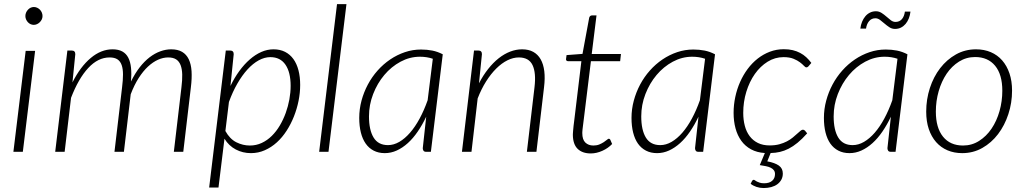

<svg xmlns="http://www.w3.org/2000/svg" viewBox="-20 -748 5058 946"><path d="M153 -497.5 92.5 0H46L106.5 -497.5ZM189.5 -669Q189.5 -660 185.8 -652.2Q182 -644.5 176 -638.5Q170 -632.5 162.2 -629Q154.5 -625.5 146.5 -625.5Q138 -625.5 130.5 -629Q123 -632.5 117.5 -638.5Q112 -644.5 108.5 -652.2Q105 -660 105 -669Q105 -678 108.5 -686Q112 -694 117.8 -700.2Q123.5 -706.5 131 -710Q138.5 -713.5 147 -713.5Q155 -713.5 162.8 -710Q170.5 -706.5 176.5 -700.5Q182.5 -694.5 186 -686.2Q189.5 -678 189.5 -669Z M252 0 312 -499H333.5Q351 -499 351 -481L337 -342Q376 -419.5 427 -462.2Q478 -505 534.5 -505Q563.5 -505 582.5 -494.5Q601.5 -484 612 -463.8Q622.5 -443.5 625.5 -414Q628.5 -384.5 625.5 -346.5Q645 -386.5 668.2 -416.2Q691.5 -446 717.2 -465.8Q743 -485.5 770 -495.2Q797 -505 823.5 -505Q856 -505 877.2 -492.5Q898.5 -480 910 -456Q921.5 -432 923.8 -397.2Q926 -362.5 920.5 -318L883 0H836.5L874 -318Q878.5 -353.5 877.8 -381Q877 -408.5 869.8 -427.2Q862.5 -446 847.8 -455.5Q833 -465 808.5 -465Q784 -465 758.8 -453.8Q733.5 -442.5 709.2 -420Q685 -397.5 663.2 -363.5Q641.5 -329.5 624 -283.5L590.5 0H544L581.5 -318Q586 -353.5 586 -381Q586 -408.5 579.5 -427.2Q573 -446 558.8 -455.5Q544.5 -465 520 -465Q463 -465 414.8 -413Q366.5 -361 330 -266L298.5 0Z M1010.5 176 1092.5 -499H1114Q1131.5 -499 1131.5 -481L1115.5 -324.5Q1135 -365 1159.2 -398.2Q1183.5 -431.5 1210.8 -455.2Q1238 -479 1267.5 -492Q1297 -505 1327.5 -505Q1360 -505 1384.5 -492.5Q1409 -480 1425.5 -457.2Q1442 -434.5 1450.5 -402Q1459 -369.5 1459 -329.5Q1459 -291 1451 -251.2Q1443 -211.5 1428.2 -174.2Q1413.5 -137 1392.2 -104Q1371 -71 1344 -46.5Q1317 -22 1284.8 -7.8Q1252.5 6.5 1216.5 6.5Q1176 6.5 1141.8 -11.5Q1107.5 -29.5 1086 -64.5L1056.5 176ZM1312 -466.5Q1283.5 -466.5 1254.8 -450.8Q1226 -435 1199.5 -406Q1173 -377 1149.5 -336.2Q1126 -295.5 1108 -245.5L1090.5 -102.5Q1112.5 -63 1144.5 -47Q1176.5 -31 1211 -31Q1242.5 -31 1269.8 -43.8Q1297 -56.5 1319.2 -78.5Q1341.5 -100.5 1358.8 -129.8Q1376 -159 1387.8 -191.5Q1399.5 -224 1405.8 -258.2Q1412 -292.5 1412 -325Q1412 -392 1386.5 -429.2Q1361 -466.5 1312 -466.5Z M1552.5 0 1640.5 -727.5H1687L1598.5 0Z M2103 0H2080Q2070 0 2066.5 -5.5Q2063 -11 2063 -18L2080 -173Q2061 -133 2038.2 -99.8Q2015.5 -66.5 1989.5 -43Q1963.5 -19.5 1935 -6.5Q1906.5 6.5 1876 6.5Q1845 6.5 1821.2 -5.8Q1797.5 -18 1781.8 -40.5Q1766 -63 1758 -95Q1750 -127 1750 -167Q1750 -210.5 1761.2 -252.2Q1772.5 -294 1792.5 -331.5Q1812.5 -369 1840.5 -400.5Q1868.5 -432 1902.5 -455Q1936.5 -478 1975 -491Q2013.5 -504 2054.5 -504Q2084 -504 2110.2 -498.8Q2136.5 -493.5 2161.5 -480.5ZM1891.5 -33Q1920 -33 1947.5 -49Q1975 -65 2000.2 -94Q2025.5 -123 2047.5 -163.8Q2069.5 -204.5 2087 -254L2112.5 -458.5Q2083 -468.5 2049 -468.5Q1999 -468.5 1953.5 -444Q1908 -419.5 1873.5 -378.5Q1839 -337.5 1818.5 -284.5Q1798 -231.5 1798 -174.5Q1798 -107.5 1820.8 -70.2Q1843.5 -33 1891.5 -33Z M2256 0 2315.5 -499H2337Q2354.5 -499 2354.5 -481L2340 -337.5Q2360.5 -377 2385.2 -408.2Q2410 -439.5 2437.2 -461Q2464.5 -482.5 2493.8 -493.8Q2523 -505 2552.5 -505Q2584.5 -505 2607.2 -492.5Q2630 -480 2643.8 -456Q2657.5 -432 2661.8 -397.2Q2666 -362.5 2660.5 -318L2623 0H2576L2613.5 -318Q2622 -389 2604 -427Q2586 -465 2536.5 -465Q2508.5 -465 2480 -450.8Q2451.5 -436.5 2425 -410.2Q2398.5 -384 2375 -346.8Q2351.5 -309.5 2333.5 -263L2303 0Z M2802.5 -83.5Q2802.5 -86.5 2802.8 -91Q2803 -95.5 2803.8 -104.5Q2804.5 -113.5 2806 -127.8Q2807.5 -142 2810.5 -164L2844.5 -446.5H2779Q2774 -446.5 2771 -449.5Q2768 -452.5 2769 -458L2771.5 -476.5L2850 -482.5L2883 -660.5Q2884 -665 2887.5 -668.5Q2891 -672 2896 -672H2919L2895.5 -482H3039.5L3035.5 -446.5H2891.5L2857 -165.5Q2854.5 -145 2852.8 -132Q2851 -119 2850.2 -110.8Q2849.5 -102.5 2849.2 -98.5Q2849 -94.5 2849 -92.5Q2849 -60 2864.2 -45.5Q2879.5 -31 2903.5 -31Q2920 -31 2932.8 -36.2Q2945.5 -41.5 2955 -47.8Q2964.5 -54 2970.5 -59.2Q2976.5 -64.5 2979.5 -64.5Q2984.5 -64.5 2987 -59.5L2996 -38.5Q2976 -17.5 2947.5 -4.8Q2919 8 2890.5 8Q2849.5 8 2826.2 -14.5Q2803 -37 2802.5 -83.5Z M3444.5 0H3421.5Q3411.5 0 3408 -5.5Q3404.5 -11 3404.5 -18L3421.5 -173Q3402.5 -133 3379.8 -99.8Q3357 -66.5 3331 -43Q3305 -19.5 3276.5 -6.5Q3248 6.5 3217.5 6.5Q3186.5 6.5 3162.8 -5.8Q3139 -18 3123.2 -40.5Q3107.5 -63 3099.5 -95Q3091.5 -127 3091.5 -167Q3091.5 -210.5 3102.8 -252.2Q3114 -294 3134 -331.5Q3154 -369 3182 -400.5Q3210 -432 3244 -455Q3278 -478 3316.5 -491Q3355 -504 3396 -504Q3425.5 -504 3451.8 -498.8Q3478 -493.5 3503 -480.5ZM3233 -33Q3261.5 -33 3289 -49Q3316.5 -65 3341.8 -94Q3367 -123 3389 -163.8Q3411 -204.5 3428.5 -254L3454 -458.5Q3424.5 -468.5 3390.5 -468.5Q3340.5 -468.5 3295 -444Q3249.5 -419.5 3215 -378.5Q3180.5 -337.5 3160 -284.5Q3139.5 -231.5 3139.5 -174.5Q3139.5 -107.5 3162.2 -70.2Q3185 -33 3233 -33Z M3694 138Q3696.5 138 3700 140.8Q3703.5 143.5 3709.2 146.5Q3715 149.5 3723.5 152.2Q3732 155 3745 155Q3770.5 155 3784.5 142.8Q3798.5 130.5 3798.5 109.5Q3798.5 98.5 3793 91Q3787.5 83.5 3777.5 78.5Q3767.5 73.5 3753.8 70.8Q3740 68 3723.5 65.5L3748.5 6Q3709.5 3.5 3680.5 -12.2Q3651.5 -28 3632.5 -54.2Q3613.5 -80.5 3604 -115.5Q3594.5 -150.5 3594.5 -192Q3594.5 -231.5 3602.8 -270.2Q3611 -309 3626.5 -344Q3642 -379 3664 -408.5Q3686 -438 3713.5 -459.5Q3741 -481 3773.2 -493.2Q3805.5 -505.5 3842 -505.5Q3866.5 -505.5 3886.2 -500.8Q3906 -496 3922.5 -487.2Q3939 -478.5 3952.5 -466Q3966 -453.5 3977.5 -438L3963.5 -421.5Q3959 -416 3953 -416Q3948 -416 3940.8 -424Q3933.5 -432 3921.2 -441.2Q3909 -450.5 3889.5 -458.5Q3870 -466.5 3840.5 -466.5Q3798.5 -466.5 3762.2 -444Q3726 -421.5 3699.2 -383.5Q3672.5 -345.5 3657.2 -295.8Q3642 -246 3642 -192Q3642 -157.5 3649.8 -128Q3657.5 -98.5 3673.8 -77Q3690 -55.5 3714.5 -43.5Q3739 -31.5 3772.5 -31.5Q3799 -31.5 3820 -37.2Q3841 -43 3857.2 -51.5Q3873.5 -60 3885.8 -70.2Q3898 -80.5 3907.5 -89Q3917 -97.5 3923.8 -103.2Q3930.5 -109 3936 -109Q3941.5 -109 3946.5 -104L3957 -91Q3932 -63 3909.8 -44.8Q3887.5 -26.5 3866 -15.5Q3844.5 -4.5 3822.8 0.5Q3801 5.5 3777 6L3760.5 47Q3798 54 3817.5 67.8Q3837 81.5 3837 107Q3837 124 3829.8 137.2Q3822.5 150.5 3810 159.8Q3797.5 169 3780 173.8Q3762.5 178.5 3742.5 178.5Q3724 178.5 3707 172.8Q3690 167 3678.5 157.5L3685.5 143.5Q3688.5 138 3694 138Z M4039.5 0ZM4392.5 0H4369.5Q4359.5 0 4356 -5.5Q4352.5 -11 4352.5 -18L4369.5 -173Q4350.5 -133 4327.8 -99.8Q4305 -66.5 4279 -43Q4253 -19.5 4224.5 -6.5Q4196 6.5 4165.5 6.5Q4134.5 6.5 4110.8 -5.8Q4087 -18 4071.2 -40.5Q4055.5 -63 4047.5 -95Q4039.5 -127 4039.5 -167Q4039.5 -210.5 4050.8 -252.2Q4062 -294 4082 -331.5Q4102 -369 4130 -400.5Q4158 -432 4192 -455Q4226 -478 4264.5 -491Q4303 -504 4344 -504Q4373.5 -504 4399.8 -498.8Q4426 -493.5 4451 -480.5ZM4181 -33Q4209.5 -33 4237 -49Q4264.5 -65 4289.8 -94Q4315 -123 4337 -163.8Q4359 -204.5 4376.5 -254L4402 -458.5Q4372.5 -468.5 4338.5 -468.5Q4288.5 -468.5 4243 -444Q4197.5 -419.5 4163 -378.5Q4128.5 -337.5 4108 -284.5Q4087.5 -231.5 4087.5 -174.5Q4087.5 -107.5 4110.2 -70.2Q4133 -33 4181 -33ZM4392 -640Q4412 -640 4423.8 -653.8Q4435.5 -667.5 4438.5 -691H4466Q4464 -673 4457.8 -657.2Q4451.5 -641.5 4441.8 -630Q4432 -618.5 4419 -612Q4406 -605.5 4390 -605.5Q4374.5 -605.5 4362 -613.8Q4349.5 -622 4338.2 -631.8Q4327 -641.5 4316 -649.8Q4305 -658 4293 -658Q4274 -658 4262 -643.8Q4250 -629.5 4247 -607H4219Q4221 -625 4227.5 -640.8Q4234 -656.5 4243.8 -668Q4253.5 -679.5 4266.8 -686Q4280 -692.5 4295.5 -692.5Q4311 -692.5 4323.8 -684.2Q4336.5 -676 4347.5 -666.2Q4358.5 -656.5 4369.2 -648.2Q4380 -640 4392 -640Z M4725 -31Q4768.5 -31 4804.2 -53.8Q4840 -76.5 4865.5 -114.2Q4891 -152 4904.8 -200.8Q4918.5 -249.5 4918.5 -301Q4918.5 -381 4883 -424Q4847.5 -467 4784.5 -467Q4741 -467 4705.2 -444.5Q4669.5 -422 4644.2 -384.8Q4619 -347.5 4605 -299Q4591 -250.5 4591 -198Q4591 -118.5 4626.2 -74.8Q4661.5 -31 4725 -31ZM4721 6.5Q4681 6.5 4648.2 -7.5Q4615.5 -21.5 4592.2 -48Q4569 -74.5 4556.2 -112.2Q4543.5 -150 4543.5 -198Q4543.5 -258.5 4561.5 -314Q4579.5 -369.5 4612.2 -412Q4645 -454.5 4690 -479.8Q4735 -505 4789 -505Q4829 -505 4861.8 -491Q4894.5 -477 4917.8 -450.5Q4941 -424 4953.8 -386.2Q4966.5 -348.5 4966.5 -301.5Q4966.5 -241 4948.2 -185.5Q4930 -130 4897.5 -87.2Q4865 -44.5 4820 -19Q4775 6.5 4721 6.5Z"/></svg>

Font: Lato Light
Style: Italic
Weight: 300
Italic angle: -7°
Designer: Lukasz Dziedzic
Foundry: tyPoland Lukasz Dziedzic
Version: Version 2.007; 2014-02-27